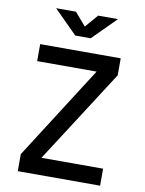

<svg xmlns="http://www.w3.org/2000/svg" viewBox="-97 -965 779 1032"><g transform="rotate(10 293.0 -449.0)"><path d="M73.2 0V-92.8L397.5 -600.6H73.2V-693.4H512.7V-600.6L186 -92.8H522.5V0ZM251 -771.5 124 -898.4H232.4L293 -828.1L353.5 -898.4H461.9L335 -771.5Z"/></g></svg>

Font: Caskaydia Cove
Style: Regular
Weight: 400
Monospace: yes
Designer: Aaron Bell
Foundry: Saja Typeworks
Version: Version 4.300; ttfautohint (v1.8.3)